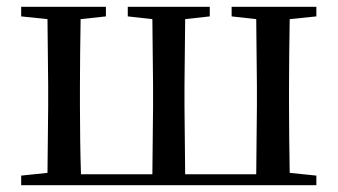

<svg xmlns="http://www.w3.org/2000/svg" viewBox="-20 -542 988 562"><path d="M169 0H906V-28L828 -36C827 -92 826 -175 826 -230V-292C826 -346 827 -430 828 -486L906 -494V-522H658V-494L730 -486L732 -292V-230L730 -32H522L520 -230V-292L522 -486L594 -494V-522H354V-494L426 -486L428 -292V-230L426 -32H217C215 -88 214 -174 214 -230V-292C214 -346 215 -430 216 -486L290 -494V-522H42V-494L119 -486L121 -292V-230L119 -36L42 -28V0Z"/></svg>

Font: Noto Serif TC Medium
Style: Regular
Weight: 500
Designer: Ryoko NISHIZUKA 西塚涼子 (kana & ideographs); Frank Grießhammer (Latin, Greek & Cyrillic); Wenlong ZHANG 张文龙 (bopomofo); San
Foundry: Adobe
Version: Version 2.001;hotconv 1.1.0;makeotfexe 2.6.0